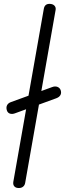

<svg xmlns="http://www.w3.org/2000/svg" viewBox="-20 -948 328 968"><path d="M75 0Q60 0 52.5 -8.2Q45 -16.5 47 -30.5L201 -904Q205.5 -928.5 229.5 -928.5Q245.5 -928.5 254 -920Q262.5 -911.5 260.5 -898.5L107 -26.5Q105 -14 96.5 -7Q88 0 75 0ZM55 -376.5Q41 -371.5 30 -375.2Q19 -379 15 -390.5Q10 -405 15.2 -416.5Q20.5 -428 34.5 -433L243 -509Q257.5 -514.5 269.5 -510Q281.5 -505.5 286 -493Q290.5 -479 284.5 -468.5Q278.5 -458 263.5 -452.5Z"/></svg>

Font: Edu AU VIC WA NT Pre
Style: Regular
Weight: 400
Designer: Tina and Corey Anderson, Eben Sorkin, Mirko Velimirovic
Foundry: Google for Education
Version: Version 1.001